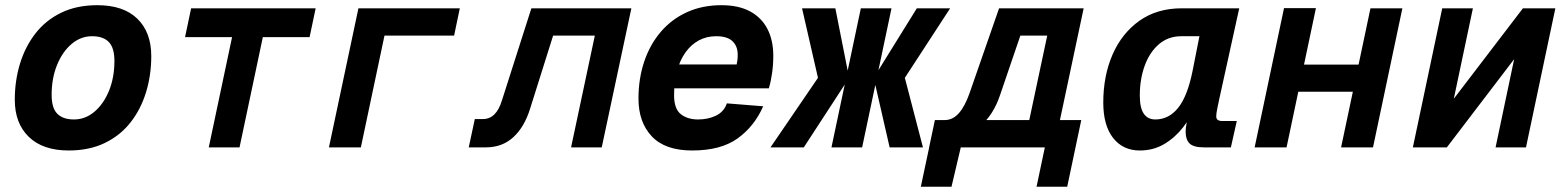

<svg xmlns="http://www.w3.org/2000/svg" viewBox="-20 -568 6040 740"><path d="M244.8 12Q145.4 12 91.2 -40.3Q37 -92.6 37 -183.6Q37 -257 57.1 -322.7Q77.2 -388.4 116.7 -439.2Q156.2 -490 215.9 -519Q275.6 -548 355.2 -548Q455.6 -548 509.3 -495.9Q563 -443.8 563 -351.8Q563 -278.4 542.9 -212.7Q522.8 -147 483.3 -96.5Q443.8 -46 384.1 -17Q324.4 12 244.8 12ZM265.2 -107.6Q308.8 -107.6 344.1 -137.5Q379.4 -167.4 400.2 -218.3Q421 -269.2 421 -333Q421 -383.4 399.5 -405.9Q378 -428.4 334.8 -428.4Q291.2 -428.4 255.9 -398.5Q220.6 -368.6 199.8 -317.4Q179 -266.2 179 -202.4Q179 -151.6 200.8 -129.6Q222.6 -107.6 265.2 -107.6Z M784.6 0 874.4 -424.8H693.2L716.6 -536H1196.6L1173.2 -424.8H993L903.2 0Z M1247.8 0 1361.4 -536H1752.2L1730.2 -430.8H1393.2L1475.4 -494.8L1370.8 0Z M1786.6 0 1810 -109.2H1841.6Q1867.2 -109.2 1885.4 -127.1Q1903.6 -145 1914.6 -181.2L2028 -536H2413.4L2299.2 0H2181L2272.6 -430.8H2111.8L2023 -148.8Q2001 -78.2 1958.3 -39.1Q1915.6 0 1852.4 0Z M2647.8 12Q2543.4 12 2492.1 -42.5Q2440.8 -97 2440.8 -188Q2440.8 -264.8 2462.9 -330.6Q2485 -396.4 2526.8 -445.3Q2568.6 -494.2 2627.8 -521.1Q2687 -548 2760.6 -548Q2826.2 -548 2870.5 -524.3Q2914.8 -500.6 2937.6 -456.8Q2960.4 -413 2960.4 -352.8Q2960.4 -319.4 2955.8 -286.5Q2951.2 -253.6 2943.2 -227.6H2562L2581.6 -319.6H2819.2Q2821.2 -328 2822.2 -336.6Q2823.2 -345.2 2823.2 -358Q2823.2 -390 2803.1 -409.2Q2783 -428.4 2740.2 -428.4Q2703.4 -428.4 2673.6 -412.4Q2643.8 -396.4 2622.3 -366.5Q2600.8 -336.6 2589.4 -294.8Q2578 -253 2578 -201.2Q2578 -148.6 2603.9 -128.1Q2629.8 -107.6 2670.2 -107.6Q2709 -107.6 2739.7 -122.4Q2770.4 -137.2 2781.4 -169.6L2921.4 -158.4Q2887.8 -81.4 2823.1 -34.7Q2758.4 12 2647.8 12Z M2949.6 0 3132.6 -268 3071.2 -536H3199.6L3252.6 -268L3078 0ZM3184.6 0 3297.8 -536H3416L3302.8 0ZM3408.8 0 3347.4 -268 3513.6 -536H3642L3467.4 -268L3537.2 0Z M3578.6 -36.2 3592.8 -105.2H3620.6Q3652 -105.2 3675.3 -131.4Q3698.6 -157.6 3716.2 -207.2L3830.6 -536H4156.6L4042.8 0H3924.6L4016.2 -430.8H3912.6L3834.6 -202.2Q3809 -124.8 3756.4 -80.5Q3703.8 -36.2 3630.4 -36.2ZM3529 151.8 3582.8 -101.8H3707L3647.2 151.8ZM3561 0 3583.2 -105.2H4124.6L4102.4 0ZM3975 151.8 4029.2 -105.2H4147.4L4093.2 151.8Z M4372.8 12Q4308 12 4270.1 -36.3Q4232.2 -84.6 4232.2 -172.8Q4232.2 -275.8 4268 -357.8Q4303.8 -439.8 4371.5 -487.9Q4439.2 -536 4535.2 -536H4756.2L4680.4 -191.6Q4675.8 -170.2 4671.7 -150.3Q4667.6 -130.4 4667.6 -119.6Q4667.6 -110 4673.7 -105.8Q4679.8 -101.6 4690.4 -101.6H4746.8L4724 0H4620Q4580.4 0 4565 -14.9Q4549.6 -29.8 4549.6 -60.8Q4549.6 -74.8 4553.5 -93.9Q4557.4 -113 4563.3 -132.3Q4569.2 -151.6 4575.2 -166L4591.2 -163.6Q4571 -117.2 4539.6 -77.1Q4508.2 -37 4466.6 -12.5Q4425 12 4372.8 12ZM4432.8 -107.6Q4485 -107.6 4521.1 -152.8Q4557.2 -198 4576.8 -296.8L4602.8 -428.4H4533.2Q4482.6 -428.4 4446.8 -397.7Q4411 -367 4392 -315.1Q4373 -263.2 4373 -199.6Q4373 -152.2 4388.3 -129.9Q4403.6 -107.6 4432.8 -107.6Z M4815.6 0 4928.8 -536.6H5051.8L4938.6 0ZM4888.6 -214.4 4911.2 -319H5301L5278.4 -214.4ZM5148.8 0 5262 -536H5385L5271.8 0Z M5425.4 0 5538.6 -536H5656.8L5583.2 -187.4L5849.6 -536H5974.6L5861.4 0H5744.2L5815.8 -340L5556.4 0Z"/></svg>

Font: Geist Mono
Style: Italic
Weight: 400
Italic angle: -12°
Monospace: yes
Designer: Basement.studio, Andrés Briganti, Mateo Zaragoza
Foundry: Basement.studio, Vercel, Andrés Briganti, Guido Ferreyra, Mateo Zaragoza
Version: Version 1.500